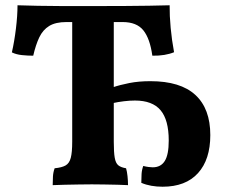

<svg xmlns="http://www.w3.org/2000/svg" viewBox="-20 -699 857 728"><path d="M179.8 3Q179.8 -14.2 180.8 -30.3Q181.8 -46.4 187.2 -61Q214.4 -63.6 228.7 -71.7Q243 -79.8 248.4 -100.7Q253.8 -121.6 253.8 -161.8V-631H411.4V-161.8Q411.4 -121.6 415 -101Q418.6 -80.4 428.5 -72.3Q438.4 -64.2 458 -61Q461.6 -48.8 463.5 -31.2Q465.4 -13.6 465.4 3Q450.4 2 426.4 1.5Q402.4 1 376.2 0.5Q350 0 328.2 0Q306.4 0 279.2 0.5Q252 1 225.9 1.5Q199.8 2 179.8 3ZM596.4 9Q574.2 9 553.8 5.4Q533.4 1.8 515.8 -5.8Q515.8 -23.4 516.8 -39.3Q517.8 -55.2 523.2 -69.8Q533.8 -67 543.4 -65.8Q553 -64.6 559.2 -64.6Q589.6 -64.6 604.7 -88.5Q619.8 -112.4 619.8 -166Q619.8 -244.4 588.8 -281.1Q557.8 -317.8 491.6 -317.8Q471.8 -317.8 449.7 -315.1Q427.6 -312.4 406.6 -307.8V-367.6Q435 -377.2 470.6 -384.2Q506.2 -391.2 550.2 -391.2Q664.2 -391.2 720.8 -339Q777.4 -286.8 777.4 -186.8Q777.4 -94 730.7 -42.5Q684 9 596.4 9ZM106 -487.8Q84.8 -487.8 63 -490.1Q41.2 -492.4 25 -500.4Q34.4 -541.2 40.4 -590.5Q46.4 -639.8 46.4 -679Q82.8 -678 123.6 -677Q164.4 -676 215.8 -676Q267.2 -676 336.2 -676Q398.8 -676 450.8 -676.3Q502.8 -676.6 545 -677.3Q587.2 -678 623.2 -679Q622.8 -639.4 627.1 -593.3Q631.4 -547.2 640 -501Q623.6 -494.2 602.9 -490.8Q582.2 -487.4 557.6 -487.8Q548.8 -552.4 523.6 -583.9Q498.4 -615.4 444.6 -615.4H232.2Q190.8 -615.4 166.6 -600.6Q142.4 -585.8 128.9 -557.3Q115.4 -528.8 106 -487.8Z"/></svg>

Font: Vollkorn
Style: Regular
Weight: 400
Designer: Friedrich Althausen
Foundry: Friedrich Althausen
Version: Version 4.104